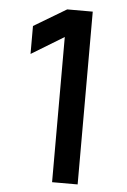

<svg xmlns="http://www.w3.org/2000/svg" viewBox="-52 -759 526 797"><g transform="rotate(5 211.0 -360.0)"><path d="M302 0H195.5V-605L60 -522.5V-639L195.5 -720H302Z"/></g></svg>

Font: Hauora SemiBold
Style: Regular
Weight: 600
Designer: Wayne Shih
Foundry: WCYS
Version: Version 1.001